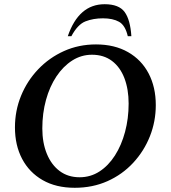

<svg xmlns="http://www.w3.org/2000/svg" viewBox="-20 -882 812 912"><path d="M335 10Q246 10 182.5 -26.5Q119 -63 85 -127.5Q51 -192 51 -277Q51 -356 80 -427Q109 -498 161.5 -553Q214 -608 284 -639.5Q354 -671 436 -671Q524 -671 588 -634.5Q652 -598 686 -533Q720 -468 720 -383Q720 -305 692 -234.5Q664 -164 612.5 -108.5Q561 -53 490.5 -21.5Q420 10 335 10ZM358 -40Q410 -40 452.5 -67.5Q495 -95 526 -143.5Q557 -192 574 -255.5Q591 -319 591 -390Q591 -458 571 -510.5Q551 -563 512 -592.5Q473 -622 417 -622Q366 -622 323 -594.5Q280 -567 248 -519Q216 -471 198.5 -407.5Q181 -344 181 -272Q181 -204 202.5 -151.5Q224 -99 263.5 -69.5Q303 -40 358 -40ZM302 -710Q354 -862 477 -862Q545 -862 572 -825Q599 -788 604 -710H587Q575 -762 545.5 -778.5Q516 -795 469 -795Q423 -795 386 -780.5Q349 -766 319 -710Z"/></svg>

Font: Spectral SemiBold
Style: Italic
Weight: 600
Italic angle: -10°
Designer: Jean-Baptiste Levee
Foundry: Production Type
Version: Version 2.001